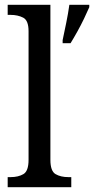

<svg xmlns="http://www.w3.org/2000/svg" viewBox="-20 -780 392 800"><path d="M12 0V-42H24Q56 -42 77.5 -54.5Q99 -67 99 -114V-650Q99 -695 76.5 -706.5Q54 -718 24 -718H12V-760H190V-114Q190 -67 211.5 -54.5Q233 -42 265 -42H277V0ZM241 -613Q248 -646 256 -685Q264 -724 269 -760H352V-750Q343 -729 330 -702Q317 -675 302 -648Q287 -621 274 -600H241Z"/></svg>

Font: Noto Serif Lao SemCond
Style: Regular
Weight: 400
Width: 4
Designer: Monotype Design Team
Foundry: Monotype Imaging Inc.
Version: Version 2.004; ttfautohint (v1.8.4.7-5d5b)